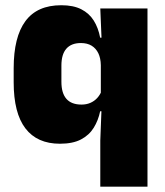

<svg xmlns="http://www.w3.org/2000/svg" viewBox="-20 -524 616 716"><path d="M203.5 12Q118.5 12 74.8 -45.2Q31 -102.5 31 -217V-269.5Q31 -386 74.8 -445.2Q118.5 -504.5 208.5 -504.5Q253.5 -504.5 283 -489.5Q312.5 -474.5 329.5 -447.5Q346.5 -420.5 353.5 -383.5H399L356 -281Q355.5 -307 346.8 -325.2Q338 -343.5 321.8 -353.5Q305.5 -363.5 281.5 -363.5Q246 -363.5 227.5 -342.5Q209 -321.5 209 -279.5V-219Q209 -176.5 227.8 -155.2Q246.5 -134 284 -134Q302.5 -134 317.2 -140.5Q332 -147 342.5 -158.5Q353 -170 359 -185L402.5 -109H353.5Q346.5 -75 329.5 -47.5Q312.5 -20 282 -4Q251.5 12 203.5 12ZM354 172V0L359 -128.5L356 -153V-350L359 -372.5L354 -492.5H530V172Z"/></svg>

Font: Anek Odia Medium ExtraBold
Style: Regular
Weight: 800
Version: Version 1.003